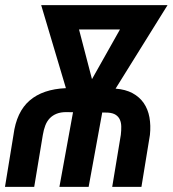

<svg xmlns="http://www.w3.org/2000/svg" viewBox="-41 -731 676 751"><path d="M411.1 -384.3Q450.2 -381.3 477.5 -366.5Q504.9 -351.6 521.2 -327.9Q537.6 -304.2 543.5 -272.2Q549.3 -240.2 545.4 -203.1L512.2 0H397.9L431.6 -203.6Q433.6 -220.7 433.3 -235.8Q433.1 -251 428 -262.7Q422.9 -274.4 411.9 -281.7Q400.9 -289.1 381.3 -290.5L358.9 -291L305.7 0H191.4L244.6 -292L218.3 -292.5Q196.3 -292.5 180.4 -286.1Q164.6 -279.8 153.6 -268.3Q142.6 -256.8 136.2 -240.2Q129.9 -223.6 126.5 -203.1L92.8 0H-21.5L11.7 -203.1Q23.4 -293.5 75 -337.9Q126.5 -382.3 216.8 -386.2L120.1 -710.9H614.3ZM318.8 -421.4 428.2 -615.7H268.1Z"/></svg>

Font: Roboto Mono Medium
Style: Italic
Weight: 500
Designer: Google
Version: Version 2.000985; 2015; ttfautohint (v1.3)